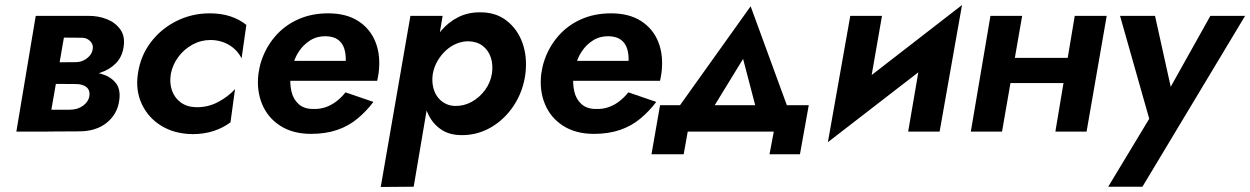

<svg xmlns="http://www.w3.org/2000/svg" viewBox="-20 -523 4968 763"><path d="M157 -240 150 -190 283 -189Q296 -189 307 -185.5Q318 -182 325 -175.5Q332 -169 334.5 -160Q337 -151 335 -140Q331 -118 309.5 -102.5Q288 -87 257 -87H132L117 0L294 -1Q362 -1 404.5 -35.5Q447 -70 454 -125Q460 -169 439.5 -194Q419 -219 382.5 -229.5Q346 -240 304 -240ZM156 -221H302Q342 -222 378.5 -234Q415 -246 440 -271Q465 -296 471 -335Q478 -378 458.5 -405.5Q439 -433 405.5 -446.5Q372 -460 332 -460H195L180 -374L304 -373Q319 -373 329.5 -366.5Q340 -360 345.5 -349.5Q351 -339 348 -326Q346 -312 335.5 -300.5Q325 -289 311 -282.5Q297 -276 280 -276L164 -275ZM122 -460 45 0H169L249 -460Z M659 -230Q666 -266 688.5 -296.5Q711 -327 744.5 -345.5Q778 -364 816 -364Q857 -364 890 -344.5Q923 -325 940 -291L959 -424Q932 -446 895.5 -458Q859 -470 814 -470Q742 -470 680.5 -439Q619 -408 578.5 -354Q538 -300 528 -230Q518 -163 544 -108.5Q570 -54 622 -22.5Q674 9 745 10Q791 10 829 -2.5Q867 -15 896 -37L914 -169Q887 -139 846.5 -117.5Q806 -96 759 -97Q722 -98 697.5 -116.5Q673 -135 663 -164.5Q653 -194 659 -230Z M1077 -202H1479Q1481 -211 1482.5 -220Q1484 -229 1485 -236Q1493 -304 1472 -356.5Q1451 -409 1403.5 -439.5Q1356 -470 1284 -470Q1218 -470 1164.5 -446Q1111 -422 1073.5 -378.5Q1036 -335 1018 -279Q1014 -267 1011.5 -255Q1009 -243 1007 -230Q999 -164 1021.5 -109.5Q1044 -55 1094 -23Q1144 9 1216 9Q1274 9 1319.5 -6.5Q1365 -22 1400.5 -51.5Q1436 -81 1464 -118L1353 -156Q1338 -137 1318.5 -121.5Q1299 -106 1275.5 -97.5Q1252 -89 1224 -90Q1188 -90 1166.5 -109.5Q1145 -129 1138 -160.5Q1131 -192 1135 -230L1142 -256Q1149 -290 1167.5 -318Q1186 -346 1213.5 -363Q1241 -380 1276 -379Q1306 -378 1323.5 -365Q1341 -352 1348 -330Q1355 -308 1354 -281H1089Z M1624 219 1739 -460H1611L1493 220ZM2068 -230Q2076 -298 2056 -353Q2036 -408 1992.5 -441.5Q1949 -475 1886 -474Q1839 -474 1800.5 -454.5Q1762 -435 1733.5 -401.5Q1705 -368 1687 -324Q1669 -280 1663 -230Q1657 -184 1662 -140Q1667 -96 1685.5 -61.5Q1704 -27 1736 -6.5Q1768 14 1816 14Q1879 14 1933 -18Q1987 -50 2023 -105.5Q2059 -161 2068 -230ZM1935 -231Q1929 -194 1907 -164.5Q1885 -135 1854 -118Q1823 -101 1787 -102Q1764 -103 1746 -113.5Q1728 -124 1716.5 -141Q1705 -158 1700.5 -181Q1696 -204 1700 -230Q1705 -257 1718.5 -280.5Q1732 -304 1751.5 -322Q1771 -340 1794 -349.5Q1817 -359 1841 -359Q1876 -358 1898.5 -340.5Q1921 -323 1930.5 -294.5Q1940 -266 1935 -231Z M2201 -202H2603Q2605 -211 2606.5 -220Q2608 -229 2609 -236Q2617 -304 2596 -356.5Q2575 -409 2527.5 -439.5Q2480 -470 2408 -470Q2342 -470 2288.5 -446Q2235 -422 2197.5 -378.5Q2160 -335 2142 -279Q2138 -267 2135.5 -255Q2133 -243 2131 -230Q2123 -164 2145.5 -109.5Q2168 -55 2218 -23Q2268 9 2340 9Q2398 9 2443.5 -6.5Q2489 -22 2524.5 -51.5Q2560 -81 2588 -118L2477 -156Q2462 -137 2442.5 -121.5Q2423 -106 2399.5 -97.5Q2376 -89 2348 -90Q2312 -90 2290.5 -109.5Q2269 -129 2262 -160.5Q2255 -192 2259 -230L2266 -256Q2273 -290 2291.5 -318Q2310 -346 2337.5 -363Q2365 -380 2400 -379Q2430 -378 2447.5 -365Q2465 -352 2472 -330Q2479 -308 2478 -281H2213Z M2933 -289 3001 -29 3127 -50 2963 -498 2646 -54 2775 -31ZM3055 0 3038 90H3159L3194 -105H2603L2569 90H2697L2713 0Z M3767 -342 3803 -503 3306 -118 3270 42ZM3485 -460H3359L3270 42L3421 -93ZM3803 -503 3652 -368 3589 0H3714Z M3917 -193H4271L4288 -293H3934ZM4251 -460 4174 0H4298L4378 -460ZM3916 -460 3838 0H3962L4042 -460Z M4928 -460H4790L4587 -97L4651 -94L4570 -460H4431L4547 -51L4384 219H4520Z"/></svg>

Font: Jost SemiBold
Style: Italic
Weight: 600
Italic angle: -5°
Version: Version 3.710